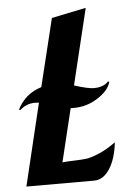

<svg xmlns="http://www.w3.org/2000/svg" viewBox="-53 -792 595 833"><g transform="rotate(-5 244.0 -375.0)"><path d="M420 -423 426 -422Q417 -385 368.5 -353.5Q320 -322 265 -322H249L193 -91Q209 -93 242.5 -94Q276 -95 297 -97.5Q318 -100 353.5 -115Q389 -130 427 -158Q419 -86 391 -43Q363 0 323 0H28L114 -358Q112 -358 106 -358.5Q100 -359 97 -359Q59 -359 31 -333L25 -335Q58 -402 130 -424L202 -719L352 -750L272 -419Q331 -400 357 -400Q399 -400 420 -423Z"/></g></svg>

Font: Lobster Two
Style: Bold Italic
Weight: 700
Designer: Pablo Impallari
Foundry: Pablo Impallari. www.impallari.com
Version: Version 2.000